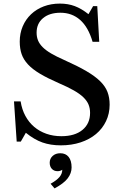

<svg xmlns="http://www.w3.org/2000/svg" viewBox="-20 -800 685 1070"><path d="M58 -235H95Q102 -190 121.5 -154Q141 -118 170.5 -93Q200 -68 238.5 -54.5Q277 -41 322 -41Q397 -41 439.5 -76Q482 -111 482 -171Q482 -196 473.5 -217Q465 -238 445 -257.5Q425 -277 391.5 -296Q358 -315 307 -337Q245 -364 203 -389Q161 -414 136 -441Q111 -468 100.5 -498.5Q90 -529 90 -568Q90 -614 106.5 -653Q123 -692 153 -720.5Q183 -749 224 -764.5Q265 -780 314 -780Q359 -780 396.5 -766Q434 -752 473 -721L499 -766H522L533 -567H496Q472 -649 426.5 -689Q381 -729 317 -729Q256 -729 220 -699Q184 -669 184 -618Q184 -594 192 -574.5Q200 -555 218 -537Q236 -519 265 -502Q294 -485 337 -466Q411 -433 460 -404.5Q509 -376 538 -347.5Q567 -319 579 -287.5Q591 -256 591 -217Q591 -167 571 -125Q551 -83 515 -53Q479 -23 429 -6.5Q379 10 319 10Q262 10 216.5 -6Q171 -22 124 -60L96 -11H73ZM262 224Q296 205 311.5 186.5Q327 168 327 146Q316 154 301 154Q281 154 269 141Q257 128 257 107Q257 84 273.5 69Q290 54 316 54Q346 54 362.5 74.5Q379 95 379 133Q379 165 357.5 193.5Q336 222 284 250Z"/></svg>

Font: SVN-Libre Baskerville
Style: Regular
Weight: 400
Designer: Pablo Impallari, Rodrigo Fuenzalida
Foundry: Pablo Impallari, Rodrigo Fuenzalida
Version: Version 1.000; ttfautohint (v1.8.4)